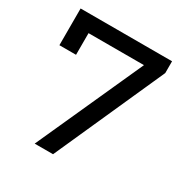

<svg xmlns="http://www.w3.org/2000/svg" viewBox="-162 -830 923 960"><g transform="rotate(30 299.0 -350.0)"><path d="M30 -488V-700H558V-632L275 0H169L446 -613H126V-488Z"/></g></svg>

Font: false
Style: Regular
Weight: 500
Designer: Julieta Ulanovsky
Foundry: Julieta Ulanovsky
Version: Version 7.222;hotconv 1.0.109;makeotfexe 2.5.65596